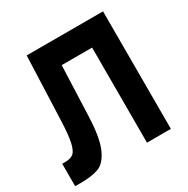

<svg xmlns="http://www.w3.org/2000/svg" viewBox="-180 -960 1110 1132"><g transform="rotate(-30 375.0 -394.5)"><path d="M507.1 -647.3H286.3V-800H669.7V0H507.1ZM12.1 -142.1H32.1Q68.5 -142.1 88 -157.4Q107.6 -172.7 118.6 -220.8Q129.6 -268.8 133.3 -369.7L150 -800H306L287 -306.3Q281.3 -161.8 250.4 -93.1Q219.4 -24.3 173.1 -6.8Q126.9 10.6 48.7 10.6H12.1Z"/></g></svg>

Font: Martian Mono VF sWd Rg
Style: Regular
Weight: 400
Width: 6
Monospace: yes
Designer: Roman Shamin
Foundry: Evil Martians
Version: Version 1.100